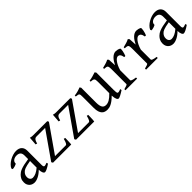

<svg xmlns="http://www.w3.org/2000/svg" viewBox="258 -1531 2607 2607"><g transform="rotate(-45 1562.0 -227.5)"><path d="M171.9 -48.8Q201.2 -48.8 234.1 -63.7Q267.1 -78.6 304.2 -110.8V-237.3Q263.2 -230.5 236.6 -224.1Q210 -217.8 192.9 -211.2Q175.8 -204.6 165.5 -197.3Q155.3 -189.9 147.5 -181.6Q134.8 -168.5 127 -151.6Q119.1 -134.8 119.1 -111.8Q119.1 -92.3 125 -80.1Q130.9 -67.9 139.2 -60.8Q147.5 -53.7 156.5 -51.3Q165.5 -48.8 171.9 -48.8ZM452.1 -40Q410.6 -11.2 383.5 1.7Q356.4 14.6 342.8 14.6Q326.7 14.6 315.9 -7.8Q305.2 -30.3 304.2 -69.8Q282.2 -47.9 260.3 -31.7Q238.3 -15.6 217.3 -5.4Q196.3 4.9 177.5 9.8Q158.7 14.6 143.1 14.6Q125.5 14.6 106.9 8.8Q88.4 2.9 73.5 -9.8Q58.6 -22.5 48.8 -42.5Q39.1 -62.5 39.1 -90.8Q39.1 -127.9 52 -152.8Q64.9 -177.7 83 -195.8Q94.7 -207.5 109.6 -218Q124.5 -228.5 149.2 -238.3Q173.8 -248 210.9 -256.8Q248 -265.6 304.2 -273.9V-342.8Q304.2 -359.4 300.3 -373.8Q296.4 -388.2 287.1 -398.7Q277.8 -409.2 262 -414.8Q246.1 -420.4 222.2 -419.9Q206.5 -419.4 191.4 -414.6Q176.3 -409.7 165 -400.9Q153.8 -392.1 147.5 -380.1Q141.1 -368.2 142.6 -353.5Q143.1 -349.1 132.6 -343.5Q122.1 -337.9 107.7 -333.5Q93.3 -329.1 79.3 -326.7Q65.4 -324.2 59.6 -325.7L52.7 -344.7Q64 -369.1 86.9 -391.6Q109.9 -414.1 139.4 -431.2Q168.9 -448.2 201.9 -458.5Q234.9 -468.8 265.6 -468.8Q319.3 -468.8 348.4 -440.7Q377.4 -412.6 377.4 -362.3V-86.9Q377.4 -66.4 382.8 -57.6Q388.2 -48.8 397 -48.8Q403.8 -48.8 414.6 -51.3Q425.3 -53.7 444.8 -62Z M863.8 -121.1Q863.8 -105.5 863.3 -87.9Q862.8 -70.3 862.1 -53.7Q861.3 -37.1 860.4 -22.9Q859.4 -8.8 857.9 0H508.8L496.1 -22L767.1 -410.2H598.1Q590.3 -410.2 582.3 -407.2Q574.2 -404.3 566.7 -396.2Q559.1 -388.2 552.5 -373.8Q545.9 -359.4 541 -336.9L517.1 -342.8L525.9 -461.9Q536.6 -459 545.4 -457.3Q554.2 -455.6 563.7 -454.8Q573.2 -454.1 584.5 -454.1H852.1L862.8 -433.1L590.8 -43.9H796.9Q809.1 -43.9 819.3 -62.7Q829.6 -81.5 840.8 -126Z M1305.7 -121.1Q1305.7 -105.5 1305.2 -87.9Q1304.7 -70.3 1304 -53.7Q1303.2 -37.1 1302.2 -22.9Q1301.3 -8.8 1299.8 0H950.7L938 -22L1209 -410.2H1040Q1032.2 -410.2 1024.2 -407.2Q1016.1 -404.3 1008.5 -396.2Q1001 -388.2 994.4 -373.8Q987.8 -359.4 982.9 -336.9L959 -342.8L967.8 -461.9Q978.5 -459 987.3 -457.3Q996.1 -455.6 1005.6 -454.8Q1015.1 -454.1 1026.4 -454.1H1293.9L1304.7 -433.1L1032.7 -43.9H1238.8Q1251 -43.9 1261.2 -62.7Q1271.5 -81.5 1282.7 -126Z M1864.7 -40Q1846.7 -28.3 1830.1 -18.3Q1813.5 -8.3 1799.3 -1Q1785.2 6.3 1774.4 10.5Q1763.7 14.6 1757.8 14.6Q1740.7 14.6 1730 -8.1Q1719.2 -30.8 1716.3 -81.1Q1686 -50.8 1660.9 -32Q1635.7 -13.2 1614.5 -2.9Q1593.3 7.3 1575.4 11Q1557.6 14.6 1542 14.6Q1519 14.6 1498 8.3Q1477.1 2 1460.9 -14.9Q1444.8 -31.7 1435.3 -61Q1425.8 -90.3 1425.8 -136.2V-347.2Q1425.8 -370.6 1424.3 -383.5Q1422.9 -396.5 1416.7 -403.1Q1410.6 -409.7 1397.9 -412.1Q1385.3 -414.6 1362.8 -417V-436.5Q1380.4 -438.5 1395.8 -441.4Q1411.1 -444.3 1425.5 -448.2Q1439.9 -452.1 1454.6 -457.3Q1469.2 -462.4 1485.4 -468.8L1499 -449.7V-163.1Q1499 -128.9 1504.2 -106Q1509.3 -83 1518.8 -69.3Q1528.3 -55.7 1542.2 -49.8Q1556.2 -43.9 1573.7 -43.9Q1589.4 -43.9 1605.7 -48.6Q1622.1 -53.2 1639.4 -63.2Q1656.7 -73.2 1675.8 -89.1Q1694.8 -105 1716.3 -127.9V-347.2Q1716.3 -369.1 1714.1 -382.3Q1711.9 -395.5 1704.6 -402.8Q1697.3 -410.2 1683.8 -413.1Q1670.4 -416 1647.9 -417V-436.5Q1683.1 -440.9 1715.3 -450.2Q1747.6 -459.5 1774.9 -468.8L1789.6 -449.7V-124Q1789.6 -93.8 1791.7 -74.7Q1793.9 -55.7 1800.8 -50.8Q1806.6 -46.9 1820.8 -49.1Q1835 -51.3 1859.9 -62Z M2248.5 -450.7Q2252.9 -447.8 2252.7 -433.6Q2252.4 -419.4 2248.8 -400.9Q2245.1 -382.3 2239.3 -362.8Q2233.4 -343.3 2227.5 -330.1H2206.5Q2203.6 -349.6 2198.2 -363.3Q2192.9 -377 2185.8 -385Q2178.7 -393.1 2170.2 -396.7Q2161.6 -400.4 2152.3 -400.4Q2141.6 -400.4 2127.2 -391.4Q2112.8 -382.3 2097.7 -363Q2082.5 -343.8 2067.6 -313.7Q2052.7 -283.7 2041 -242.2V-50.8Q2041 -43.5 2059.3 -35.6Q2077.6 -27.8 2123.5 -21V0H1899.4V-21Q1931.6 -28.3 1949.7 -35.4Q1967.8 -42.5 1967.8 -50.8V-335Q1967.8 -351.1 1966.8 -362.1Q1965.8 -373 1964.4 -379.9Q1962.9 -386.7 1960.7 -390.6Q1958.5 -394.5 1956.5 -397Q1953.1 -400.4 1949 -402.6Q1944.8 -404.8 1938.2 -406.2Q1931.6 -407.7 1922.4 -408.4Q1913.1 -409.2 1899.4 -410.2V-429.7Q1931.2 -438 1961.7 -446.5Q1992.2 -455.1 2016.6 -468.8L2033.7 -451.7L2040 -340.8Q2053.2 -367.7 2068.6 -391.1Q2084 -414.6 2101.6 -431.9Q2119.1 -449.2 2138.4 -459Q2157.7 -468.8 2178.7 -468.8Q2194.3 -468.8 2212.4 -464.8Q2230.5 -460.9 2248.5 -450.7Z M2644.5 -450.7Q2648.9 -447.8 2648.7 -433.6Q2648.4 -419.4 2644.8 -400.9Q2641.1 -382.3 2635.3 -362.8Q2629.4 -343.3 2623.5 -330.1H2602.5Q2599.6 -349.6 2594.2 -363.3Q2588.9 -377 2581.8 -385Q2574.7 -393.1 2566.2 -396.7Q2557.6 -400.4 2548.3 -400.4Q2537.6 -400.4 2523.2 -391.4Q2508.8 -382.3 2493.7 -363Q2478.5 -343.8 2463.6 -313.7Q2448.7 -283.7 2437 -242.2V-50.8Q2437 -43.5 2455.3 -35.6Q2473.6 -27.8 2519.5 -21V0H2295.4V-21Q2327.6 -28.3 2345.7 -35.4Q2363.8 -42.5 2363.8 -50.8V-335Q2363.8 -351.1 2362.8 -362.1Q2361.8 -373 2360.4 -379.9Q2358.9 -386.7 2356.7 -390.6Q2354.5 -394.5 2352.5 -397Q2349.1 -400.4 2345 -402.6Q2340.8 -404.8 2334.2 -406.2Q2327.6 -407.7 2318.4 -408.4Q2309.1 -409.2 2295.4 -410.2V-429.7Q2327.1 -438 2357.7 -446.5Q2388.2 -455.1 2412.6 -468.8L2429.7 -451.7L2436 -340.8Q2449.2 -367.7 2464.6 -391.1Q2480 -414.6 2497.6 -431.9Q2515.1 -449.2 2534.4 -459Q2553.7 -468.8 2574.7 -468.8Q2590.3 -468.8 2608.4 -464.8Q2626.5 -460.9 2644.5 -450.7Z M2836.4 -48.8Q2865.7 -48.8 2898.7 -63.7Q2931.6 -78.6 2968.8 -110.8V-237.3Q2927.7 -230.5 2901.1 -224.1Q2874.5 -217.8 2857.4 -211.2Q2840.3 -204.6 2830.1 -197.3Q2819.8 -189.9 2812 -181.6Q2799.3 -168.5 2791.5 -151.6Q2783.7 -134.8 2783.7 -111.8Q2783.7 -92.3 2789.6 -80.1Q2795.4 -67.9 2803.7 -60.8Q2812 -53.7 2821 -51.3Q2830.1 -48.8 2836.4 -48.8ZM3116.7 -40Q3075.2 -11.2 3048.1 1.7Q3021 14.6 3007.3 14.6Q2991.2 14.6 2980.5 -7.8Q2969.7 -30.3 2968.8 -69.8Q2946.8 -47.9 2924.8 -31.7Q2902.8 -15.6 2881.8 -5.4Q2860.8 4.9 2842 9.8Q2823.2 14.6 2807.6 14.6Q2790 14.6 2771.5 8.8Q2752.9 2.9 2738 -9.8Q2723.1 -22.5 2713.4 -42.5Q2703.6 -62.5 2703.6 -90.8Q2703.6 -127.9 2716.6 -152.8Q2729.5 -177.7 2747.6 -195.8Q2759.3 -207.5 2774.2 -218Q2789.1 -228.5 2813.7 -238.3Q2838.4 -248 2875.5 -256.8Q2912.6 -265.6 2968.8 -273.9V-342.8Q2968.8 -359.4 2964.8 -373.8Q2960.9 -388.2 2951.7 -398.7Q2942.4 -409.2 2926.5 -414.8Q2910.6 -420.4 2886.7 -419.9Q2871.1 -419.4 2856 -414.6Q2840.8 -409.7 2829.6 -400.9Q2818.4 -392.1 2812 -380.1Q2805.7 -368.2 2807.1 -353.5Q2807.6 -349.1 2797.1 -343.5Q2786.6 -337.9 2772.2 -333.5Q2757.8 -329.1 2743.9 -326.7Q2730 -324.2 2724.1 -325.7L2717.3 -344.7Q2728.5 -369.1 2751.5 -391.6Q2774.4 -414.1 2804 -431.2Q2833.5 -448.2 2866.5 -458.5Q2899.4 -468.8 2930.2 -468.8Q2983.9 -468.8 3012.9 -440.7Q3042 -412.6 3042 -362.3V-86.9Q3042 -66.4 3047.4 -57.6Q3052.7 -48.8 3061.5 -48.8Q3068.4 -48.8 3079.1 -51.3Q3089.8 -53.7 3109.4 -62Z"/></g></svg>

Font: Gentium Basic
Style: Regular
Weight: 400
Designer: J. Victor Gaultney and Annie Olsen
Foundry: SIL International
Version: Version 1.100